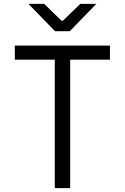

<svg xmlns="http://www.w3.org/2000/svg" viewBox="-20 -965 640 985"><path d="M340 0H261V-659H56V-731H544V-659H340ZM338 -805H262L126 -945H207L295 -859H303L392 -945H474Z"/></svg>

Font: JetBrains Mono Semi Light
Style: Regular
Weight: 350
Monospace: yes
Designer: Philipp Nurullin, Konstantin Bulenkov
Foundry: JetBrains
Version: 2.002